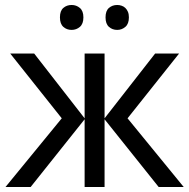

<svg xmlns="http://www.w3.org/2000/svg" viewBox="-20 -751 760 771"><path d="M319.8 -275.9V-536.1H399.9V-275.9L603 -536.1H699.2L492.2 -275.9L717.8 0H617.2L399.9 -272V0H319.8V-272L103 0H2L228 -275.9L21 -536.1H117.2ZM220.7 -681.2Q220.7 -707.5 234.4 -719.2Q248 -731 267.6 -731Q286.6 -731 300.8 -719Q314.9 -707 314.9 -681.2Q314.9 -655.3 300.8 -643.1Q286.6 -630.9 267.6 -630.9Q248 -630.9 234.4 -643.1Q220.7 -655.3 220.7 -681.2ZM403.8 -681.2Q403.8 -707.5 417.5 -719.2Q431.2 -731 450.7 -731Q460 -731 468.5 -728Q477.1 -725.1 483.4 -719Q489.7 -712.9 493.7 -703.6Q497.6 -694.3 497.6 -681.2Q497.6 -655.3 483.4 -643.1Q469.2 -630.9 450.7 -630.9Q431.2 -630.9 417.5 -643.1Q403.8 -655.3 403.8 -681.2Z"/></svg>

Font: WenQuanYi Micro Hei
Style: Regular
Weight: 400
Foundry: Ascender Corporation
Version: Version 0.2.0-beta